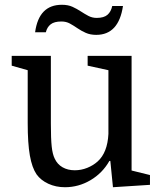

<svg xmlns="http://www.w3.org/2000/svg" viewBox="-20 -774 673 804"><path d="M193 -540V-257Q193 -193 196.5 -160.5Q200 -128 209 -110Q220 -86 242 -73.5Q264 -61 293 -61Q320 -61 345 -71Q370 -81 389 -98Q430 -135 434 -213V-480L347 -499V-540H531V-60L608 -41V0L453 10L442 -100H438Q409 -49 359 -19.5Q309 10 252 10Q214 10 182.5 -4.5Q151 -19 133 -44Q114 -72 105 -123Q96 -174 96 -259V-480L29 -499V-540ZM127 -639Q135 -697 163 -725.5Q191 -754 239 -754Q265 -754 283.5 -745.5Q302 -737 318 -726.5Q334 -716 350 -707.5Q366 -699 385 -699Q415 -699 430 -712Q445 -725 450 -749H495Q477 -628 383 -628Q358 -628 339 -636.5Q320 -645 304 -656Q288 -667 272.5 -675.5Q257 -684 237 -684Q207 -684 192 -672Q177 -660 172 -639Z"/></svg>

Font: Domine
Style: Regular
Weight: 400
Designer: Pablo Impallari, Rodrigo Fuenzalida, Brenda Gallo
Foundry: Pablo Impallari, Rodrigo Fuenzalida, Brenda Gallo
Version: Version 2.000